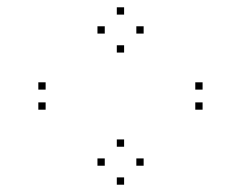

<svg xmlns="http://www.w3.org/2000/svg" viewBox="-20 -586 660 526"><path d="M373.5 -132V-152H353.5V-132ZM320 -184V-204H300V-184ZM267 -132V-152H247V-132ZM320 -80V-100H300V-80ZM373.5 -494V-514H353.5V-494ZM320 -546V-566H300V-546ZM267 -494V-514H247V-494ZM320 -442V-462H300V-442ZM535 -285.5V-305.5H515V-285.5ZM535 -340.5V-360.5H515V-340.5ZM105 -340.5V-360.5H85V-340.5ZM105 -285.5V-305.5H85V-285.5Z"/></svg>

Font: Monaspace Argon Dots Var
Style: Regular
Weight: 400
Designer: Riley Cran and the Lettermatic Team
Version: Version 1.100 (Monaspace Argon Dots)